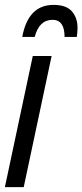

<svg xmlns="http://www.w3.org/2000/svg" viewBox="-21 -765 337 785"><path d="M121 -614Q139 -684 194 -684Q243 -684 243 -614H293Q294 -622 295 -631.5Q296 -641 296 -651Q296 -692 273 -718.5Q250 -745 198 -745Q94 -745 70 -614ZM76 0 190 -536H113L-1 0Z"/></svg>

Font: Noto Sans Display Condensed
Style: Italic
Weight: 400
Width: 3
Designer: Monotype Design team
Foundry: Monotype Imaging Inc.
Version: 1.000